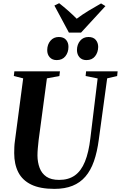

<svg xmlns="http://www.w3.org/2000/svg" viewBox="-20 -1200 774 1230"><path d="M666.5 -698 613 -306Q602.5 -226.5 581.8 -167.2Q561 -108 527.2 -68.8Q493.5 -29.5 444.5 -9.8Q395.5 10 328.5 10Q237 10 180.2 -17.5Q123.5 -45 97.2 -96.5Q71 -148 71 -219Q71 -237 71.8 -256.5Q72.5 -276 75.5 -296.5L128.5 -698L68.5 -713L72 -743H364L360.5 -713L280.5 -698L227.5 -302.5Q224.5 -275 222.2 -250Q220 -225 220 -203.5Q220.5 -160 233.8 -124.5Q247 -89 277.2 -68.2Q307.5 -47.5 359 -47.5Q419 -47.5 459.5 -76.2Q500 -105 524.2 -164.5Q548.5 -224 559 -315L605.5 -697.5L528.5 -713L531.5 -743H733.5L730.5 -713ZM343 -815Q315 -815 298.5 -833.2Q282 -851.5 282.5 -880Q283 -915 303.2 -939Q323.5 -963 356.5 -963Q388 -963 403.5 -944.5Q419 -926 418.5 -899.5Q418.5 -864.5 399 -839.8Q379.5 -815 343 -815ZM533.5 -815Q505.5 -815 489.2 -833.2Q473 -851.5 473 -880Q473.5 -915 493.5 -939Q513.5 -963 546.5 -963Q578 -963 593.5 -944.5Q609 -926 609 -899.5Q608.5 -864.5 589.2 -839.8Q570 -815 533.5 -815ZM421.5 -991 328.5 -1164.5 359 -1179.5Q389 -1156 417.5 -1130.8Q446 -1105.5 471.5 -1080Q506.5 -1106.5 547 -1131Q587.5 -1155.5 627.5 -1178L655.5 -1161L499 -991Z"/></svg>

Font: Merriweather 96pt
Style: Bold Italic
Weight: 700
Italic angle: -7.8°
Version: Version 2.101